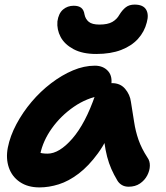

<svg xmlns="http://www.w3.org/2000/svg" viewBox="-20 -806 721 836"><path d="M152 10Q101 10 66.5 -13.5Q32 -37 18.5 -76.5Q5 -116 14 -163Q24 -214 51.5 -265.5Q79 -317 117.5 -362.5Q156 -408 202.5 -443.5Q249 -479 297.5 -499.5Q346 -520 393 -520Q430 -520 451 -496Q472 -472 463 -428Q460 -412 449 -403Q438 -394 424 -391Q358 -380 301.5 -341Q245 -302 206 -247.5Q167 -193 155 -134Q152 -117 151.5 -102.5Q151 -88 155 -66L107 -168Q128 -150 145 -143.5Q162 -137 187 -137Q238 -137 295 -202.5Q352 -268 395 -393Q404 -417 425 -430.5Q446 -444 468 -444Q504 -444 525 -419Q546 -394 550 -363Q558 -315 564 -275Q570 -235 583 -197.5Q596 -160 622 -120Q633 -105 632.5 -84Q632 -63 621 -42Q610 -21 589.5 -7Q569 7 540 7Q523 7 510.5 -0.5Q498 -8 491 -20Q476 -45 465 -70Q454 -95 446.5 -123.5Q439 -152 434 -189Q429 -226 426 -274L480 -278Q447 -194 406.5 -138.5Q366 -83 322.5 -50Q279 -17 236 -3.5Q193 10 152 10ZM399 -571Q339 -571 300 -592Q261 -613 244 -645Q227 -677 230 -713Q235 -748 254.5 -764.5Q274 -781 301 -781Q322 -781 333.5 -772Q345 -763 348 -743Q352 -723 366.5 -711Q381 -699 413 -699Q449 -699 469 -710.5Q489 -722 500 -742Q513 -763 528 -774.5Q543 -786 566 -786Q603 -786 616 -764.5Q629 -743 619 -708Q609 -668 581 -637Q553 -606 507.5 -588.5Q462 -571 399 -571Z"/></svg>

Font: Shantell Sans
Style: Bold Italic
Weight: 700
Italic angle: -11°
Designer: Stephen Nixon, Anya Danilova, Shantell Martin
Foundry: Arrow Type
Version: Version 1.011;[c5ecc13dd]